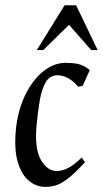

<svg xmlns="http://www.w3.org/2000/svg" viewBox="-20 -701 392 732"><path d="M152 11.5Q119.6 11.5 91.7 -10.6Q63.8 -32.7 49.1 -78.5Q34.4 -124.3 39.4 -194.4Q45.4 -272.2 73.2 -332.4Q101 -392.6 142.5 -427Q184 -461.5 230.9 -461.5Q255.5 -461.5 277 -457.3Q298.6 -453.1 322.4 -433.9L295.1 -373.8L278 -370.3Q266.3 -384.8 253.5 -394.1Q240.6 -403.5 227.1 -408.8Q213.5 -414 199.1 -414Q169.7 -414 154.3 -387.4Q138.8 -360.7 131.5 -317.5Q124.3 -274.4 119.5 -224.5Q111.2 -135.2 135.6 -92Q160 -48.9 196.5 -48.9Q216.5 -48.9 239 -60.1Q261.5 -71.2 291.5 -100.5L304 -82.5Q264 -39.1 237.6 -19.2Q211.2 0.6 191.7 6.1Q172.1 11.5 152 11.5ZM120.3 -510.1 226.3 -681H270.2L352.3 -510.1H327.7L243.2 -606.4L144.9 -510.1Z"/></svg>

Font: Ancizar Serif Light
Style: Italic
Weight: 300
Italic angle: -4°
Designer: Cesar Puertas, Viviana Monsalve, Julian Moncada, Julian Prieto, Jose Castro, Felipe Aragon, Mariel Hernandez, Sara Alarc
Version: Version 8.100